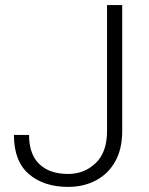

<svg xmlns="http://www.w3.org/2000/svg" viewBox="-20 -731 591 761"><path d="M404.3 -211.9V-710.9H464.4V-211.9Q464.4 -140.1 436.5 -90.8Q408.7 -41.5 360.1 -15.9Q311.5 9.8 250 9.8Q153.8 9.8 94.5 -41Q35.2 -91.8 35.2 -196.3H95.2Q95.2 -119.6 136 -80.6Q176.8 -41.5 250 -41.5Q314.5 -41.5 359.4 -84.7Q404.3 -127.9 404.3 -211.9Z"/></svg>

Font: Vazirmatn RD FD ExtraLight
Style: Regular
Weight: 200
Designer: Saber Rastikerdar
Foundry: Saber Rastikerdar
Version: Version 33.003